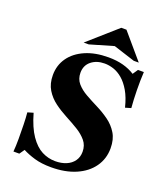

<svg xmlns="http://www.w3.org/2000/svg" viewBox="-156 -964 922 1077"><g transform="rotate(20 305.0 -425.0)"><path d="M251 -545Q251 -508 273 -482.5Q295 -457 329.5 -437.5Q364 -418 403 -398.5Q442 -379 476.5 -354Q511 -329 533 -293Q555 -257 555 -204Q555 -141 520.5 -92.5Q486 -44 423.5 -17Q361 10 277 10Q219 10 177 -2.5Q135 -15 105 -31L84 -1H49Q52 -35 52 -77.5Q52 -120 51 -161.5Q50 -203 47 -234L81 -244Q104 -163 136.5 -116Q169 -69 207 -49.5Q245 -30 287 -30Q324 -30 352.5 -42Q381 -54 397.5 -77Q414 -100 414 -132Q414 -170 392 -196.5Q370 -223 335.5 -244Q301 -265 262 -285.5Q223 -306 188.5 -331.5Q154 -357 132 -393Q110 -429 110 -480Q110 -539 142 -584Q174 -629 232.5 -654.5Q291 -680 370 -680Q419 -680 458 -669.5Q497 -659 528 -639L549 -670H584Q581 -619 582 -561Q583 -503 587 -456L553 -446Q539 -503 517 -540.5Q495 -578 469 -600Q443 -622 415.5 -631Q388 -640 362 -640Q314 -640 282.5 -614.5Q251 -589 251 -545ZM509 -710 381 -751 240 -710H210L380 -860H411L539 -710Z"/></g></svg>

Font: Brygada 1918
Style: Italic
Weight: 400
Italic angle: -8°
Designer: Mateusz Machalski | Borys Kosmynka | Przemek Hoffer
Foundry: NIEPODLEGLA 2018
Version: Version 3.006